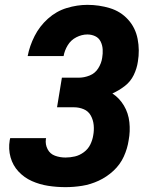

<svg xmlns="http://www.w3.org/2000/svg" viewBox="-20 -763 616 791"><path d="M250 8Q284 8 318.5 2.5Q353 -3 386.5 -18.5Q420 -34 447.5 -59.5Q475 -85 490 -118Q505 -151 510 -185Q517 -222 513 -259.5Q509 -297 490.5 -328Q472 -359 443 -378Q470 -390 494 -408.5Q518 -427 531 -454Q544 -481 548 -509Q556 -556 547 -602.5Q538 -649 507.5 -682.5Q477 -716 432.5 -729.5Q388 -743 340 -743Q298 -743 255 -730Q212 -717 177.5 -686Q143 -655 122.5 -614.5Q102 -574 94 -532H242Q246 -555 259 -576.5Q272 -598 294.5 -609.5Q317 -621 340 -621Q357 -621 372 -614Q387 -607 394.5 -592Q402 -577 403 -559.5Q404 -542 401 -525Q398 -503 385 -482Q372 -461 349.5 -452Q327 -443 305 -443H235L215 -321H285Q306 -321 325 -313Q344 -305 354 -287Q364 -269 366 -247.5Q368 -226 364 -205Q361 -186 352 -167.5Q343 -149 325.5 -136Q308 -123 288.5 -118.5Q269 -114 250 -114Q227 -114 206.5 -121.5Q186 -129 176 -148.5Q166 -168 169 -190L170 -194H22Q21 -190 20 -185Q14 -149 23.5 -115Q33 -81 56.5 -56Q80 -31 111.5 -17Q143 -3 178 2.5Q213 8 250 8Z"/></svg>

Font: Iosevka Sparkle Heavy
Style: Italic
Weight: 900
Italic angle: -9°
Designer: Belleve Invis
Foundry: Belleve Invis
Version: Version 4.5.0; ttfautohint (v1.8.3)